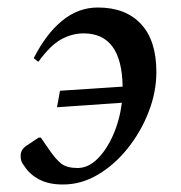

<svg xmlns="http://www.w3.org/2000/svg" viewBox="-20 -482 483 512"><path d="M241 -462Q315 -462 356 -418Q397 -374 397 -290Q397 -237 376.5 -184Q356 -131 321 -87Q286 -43 241.5 -16.5Q197 10 148 10Q110 10 84.5 -3.5Q59 -17 45 -39Q38 -48 36.5 -54Q35 -60 35 -66Q35 -83 50 -93L83 -115H89L111 -83Q128 -58 143 -46Q158 -34 187 -34Q215 -34 239.5 -58Q264 -82 281.5 -121.5Q299 -161 305 -208L132 -196L140 -240L307 -251Q305 -393 203 -393Q172 -393 143 -377Q114 -361 83 -318H81L70 -327Q103 -392 146 -427Q189 -462 241 -462Z"/></svg>

Font: Spectral Medium
Style: Italic
Weight: 500
Italic angle: -10°
Designer: Jean-Baptiste Levee
Foundry: Production Type
Version: Version 2.001